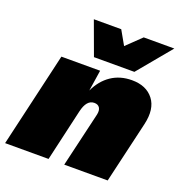

<svg xmlns="http://www.w3.org/2000/svg" viewBox="-151 -843 900 955"><g transform="rotate(20 299.0 -365.0)"><path d="M-20 0 96 -500H301L284 -389Q311 -447 357.5 -478.5Q404 -510 467 -510Q543 -510 581 -461Q619 -412 599 -326L523 0H293L361 -290Q366 -313 357.5 -326.5Q349 -340 329 -340Q288 -340 273 -274L210 0ZM249 -553 184 -730H329L371 -656L448 -730H610L463 -553Z"/></g></svg>

Font: Work Sans Black
Style: Italic
Weight: 900
Italic angle: -13°
Designer: Wei Huang
Foundry: Wei Huang
Version: Version 2.009; ttfautohint (v1.8.3)